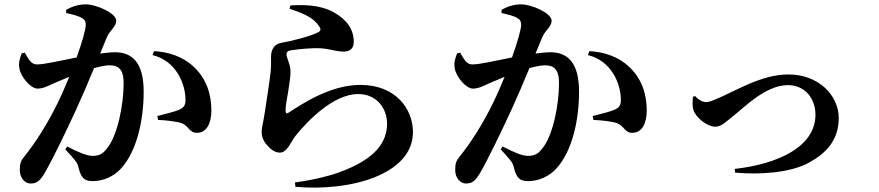

<svg xmlns="http://www.w3.org/2000/svg" viewBox="-20 -808 4040 882"><path d="M681 -555C735 -541 771 -511 797 -470C824 -427 832 -380 832 -351C833 -324 824 -313 801 -303C779 -294 745 -286 703 -275L706 -257C741 -256 793 -250 815 -242C848 -229 850 -197 885 -198C929 -198 951 -241 951 -301C951 -379 926 -449 870 -501C820 -549 752 -570 687 -573ZM284 -748C312 -742 342 -735 358 -724C370 -718 374 -707 374 -694C374 -674 358 -616 332 -544C255 -529 184 -512 150 -512C124 -512 112 -534 94 -566L80 -563C72 -543 64 -521 69 -494C76 -453 122 -401 152 -401C179 -401 198 -412 231 -427L298 -455C282 -416 265 -376 246 -337C197 -237 143 -153 94 -92C75 -69 71 -57 71 -27C71 11 96 35 120 35C147 35 163 25 185 -13C221 -74 283 -203 329 -303C354 -357 385 -429 412 -495C440 -503 466 -508 484 -508C531 -508 548 -481 548 -427C548 -327 520 -185 472 -127C453 -102 437 -92 405 -92C378 -92 339 -109 289 -135L280 -122C328 -70 335 -61 340 -41C352 9 367 24 406 24C457 24 504 1 536 -34C610 -115 640 -259 640 -387C640 -520 588 -568 508 -568C489 -568 464 -565 440 -562L471 -637C485 -670 514 -685 514 -713C514 -748 421 -788 375 -788C333 -788 305 -774 284 -763Z M1310 -768C1372 -747 1420 -728 1446 -687C1455 -675 1454 -666 1442 -660C1409 -642 1315 -618 1271 -611C1236 -605 1225 -574 1225 -547C1225 -522 1226 -505 1223 -476C1218 -429 1202 -330 1195 -283C1189 -244 1182 -222 1182 -203C1182 -180 1190 -159 1208 -140C1227 -118 1246 -107 1265 -107C1298 -107 1311 -147 1336 -182C1393 -254 1513 -376 1625 -376C1711 -376 1758 -310 1758 -240C1758 -158 1709 -78 1537 -16C1491 1 1413 20 1335 30L1337 50C1588 73 1877 -6 1877 -201C1877 -308 1797 -418 1636 -418C1500 -418 1376 -336 1305 -290C1297 -285 1293 -287 1292 -298C1291 -328 1302 -369 1307 -408C1311 -440 1316 -461 1314 -490C1311 -518 1296 -543 1296 -559C1296 -567 1300 -575 1318 -577C1343 -581 1409 -589 1456 -586C1501 -582 1525 -571 1558 -571C1591 -571 1605 -588 1605 -616C1605 -674 1573 -717 1516 -750C1475 -774 1413 -790 1314 -783Z M2681 -555C2735 -541 2771 -511 2797 -470C2824 -427 2832 -380 2832 -351C2833 -324 2824 -313 2801 -303C2779 -294 2745 -286 2703 -275L2706 -257C2741 -256 2793 -250 2815 -242C2848 -229 2850 -197 2885 -198C2929 -198 2951 -241 2951 -301C2951 -379 2926 -449 2870 -501C2820 -549 2752 -570 2687 -573ZM2284 -748C2312 -742 2342 -735 2358 -724C2370 -718 2374 -707 2374 -694C2374 -674 2358 -616 2332 -544C2255 -529 2184 -512 2150 -512C2124 -512 2112 -534 2094 -566L2080 -563C2072 -543 2064 -521 2069 -494C2076 -453 2122 -401 2152 -401C2179 -401 2198 -412 2231 -427L2298 -455C2282 -416 2265 -376 2246 -337C2197 -237 2143 -153 2094 -92C2075 -69 2071 -57 2071 -27C2071 11 2096 35 2120 35C2147 35 2163 25 2185 -13C2221 -74 2283 -203 2329 -303C2354 -357 2385 -429 2412 -495C2440 -503 2466 -508 2484 -508C2531 -508 2548 -481 2548 -427C2548 -327 2520 -185 2472 -127C2453 -102 2437 -92 2405 -92C2378 -92 2339 -109 2289 -135L2280 -122C2328 -70 2335 -61 2340 -41C2352 9 2367 24 2406 24C2457 24 2504 1 2536 -34C2610 -115 2640 -259 2640 -387C2640 -520 2588 -568 2508 -568C2489 -568 2464 -565 2440 -562L2471 -637C2485 -670 2514 -685 2514 -713C2514 -748 2421 -788 2375 -788C2333 -788 2305 -774 2284 -763Z M3173 -367 3163 -363C3162 -345 3159 -322 3166 -301C3179 -265 3230 -226 3266 -226C3292 -226 3310 -244 3353 -279C3394 -310 3496 -417 3599 -417C3681 -417 3726 -352 3726 -281C3726 -133 3552 -54 3355 -32L3357 -15C3467 -5 3610 -13 3696 -61C3772 -102 3833 -162 3833 -266C3833 -369 3741 -466 3602 -466C3474 -466 3360 -389 3263 -350C3244 -342 3233 -339 3223 -339C3202 -339 3182 -356 3173 -367Z"/></svg>

Font: Noto Serif CJK TC
Style: Bold
Weight: 700
Designer: Ryoko NISHIZUKA 西塚涼子 (kana & ideographs); Frank Grießhammer (Latin, Greek & Cyrillic); Wenlong ZHANG 张文龙 (bopomofo); San
Foundry: Adobe
Version: Version 2.001;hotconv 1.1.0;makeotfexe 2.6.0